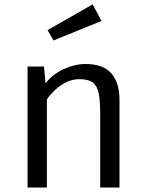

<svg xmlns="http://www.w3.org/2000/svg" viewBox="-20 -837 655 857"><path d="M103.1 0V-540H176.4L183.1 -465.1Q215.9 -506.7 265.1 -529Q314.4 -551.3 361.5 -551.3Q441 -551.3 477.2 -509.2Q513.3 -467.2 513.3 -392.3V0H427.2V-328.7Q427.2 -384.1 421 -417.9Q414.9 -451.8 395.1 -467.7Q375.4 -483.6 334.9 -483.6Q303.1 -483.6 275.1 -469.7Q247.2 -455.9 225.4 -435.1Q203.6 -414.4 189.2 -393.3V0ZM393.3 -817.4 433.3 -743.6 219 -656.4 192.3 -702.6Z"/></svg>

Font: FiraCode Nerd Font
Style: Regular
Weight: 400
Designer: Carrois Corporate, Edenspiekermann AG, Nikita Prokopov
Foundry: Carrois Corporate, Edenspiekermann AG, Nikita Prokopov
Version: Version 6.002;Nerd Fonts 3.4.0